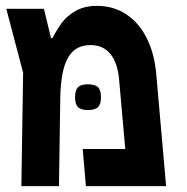

<svg xmlns="http://www.w3.org/2000/svg" viewBox="-20 -636 640 656"><path d="M514 -381.5 547.5 0H273.5L262.5 -127H408L387 -363.5Q382 -421.5 357 -451.8Q332 -482 289 -482Q237 -482 212.5 -439.2Q188 -396.5 186 -305L181.5 0H53L59 -387.5L1.5 -606H130L154 -507L159 -505Q174.5 -535.5 191.2 -558.2Q208 -581 238 -598.5Q268 -616 311.5 -616Q367 -616 410.8 -587.5Q454.5 -559 481.2 -506Q508 -453 514 -381.5ZM236.5 -304Q236.5 -328 246.5 -338Q256.5 -348 280 -348Q304.5 -348 314.8 -338Q325 -328 325 -304Q325 -280 314.8 -270Q304.5 -260 280 -260Q256.5 -260 246.5 -270Q236.5 -280 236.5 -304Z"/></svg>

Font: JuliaMono
Style: Bold Italic
Weight: 700
Italic angle: -9°
Monospace: yes
Designer: cormullion
Foundry: corm
Version: Version 0.057; ttfautohint (v1.8.4)